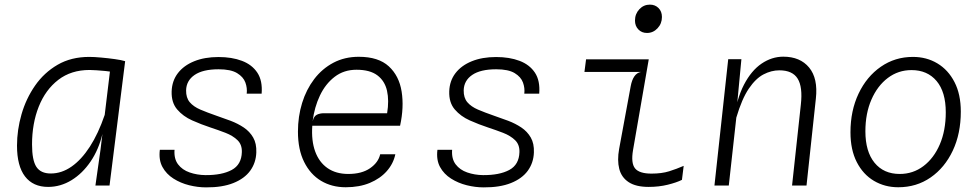

<svg xmlns="http://www.w3.org/2000/svg" viewBox="-20 -802 4235 830"><path d="M392.5 0 414.5 -155 456 -499 459 -524.5 521 -537.5 453.5 0ZM188 6Q123 6 88.2 -39.2Q53.5 -84.5 53.5 -172.5Q53.5 -240 73 -307.8Q92.5 -375.5 131.5 -431.8Q170.5 -488 229 -522Q287.5 -556 366 -556Q387 -556 417.2 -553.2Q447.5 -550.5 476.2 -546.5Q505 -542.5 521 -537.5L501.5 -484.5Q491.5 -487.5 474 -490.2Q456.5 -493 436.2 -495Q416 -497 397.5 -498.2Q379 -499.5 367 -499.5Q287.5 -499.5 232 -456.8Q176.5 -414 147.5 -341Q118.5 -268 118.5 -177.5Q118.5 -109.5 137.2 -80.8Q156 -52 199.5 -52Q246.5 -52 289.2 -81.8Q332 -111.5 368.5 -168Q405 -224.5 432.5 -305L440 -260L423 -224Q407 -156 371.8 -104Q336.5 -52 289 -23Q241.5 6 188 6Z M870.5 8Q835 8 797.8 -1.2Q760.5 -10.5 729.8 -30Q699 -49.5 682.2 -80.2Q665.5 -111 671 -154.5H734.5Q731.5 -115.5 749.8 -91.5Q768 -67.5 799.8 -56.5Q831.5 -45.5 868 -45Q939 -44.5 981.5 -67.2Q1024 -90 1025.5 -144.5Q1026.5 -177 1006.5 -196.2Q986.5 -215.5 954.8 -227.8Q923 -240 889.5 -251Q850 -264 810.8 -281.5Q771.5 -299 746 -328.8Q720.5 -358.5 722 -407Q723.5 -452.5 749 -485.8Q774.5 -519 819.5 -537.2Q864.5 -555.5 924.5 -555.5Q982.5 -555.5 1026 -539Q1069.5 -522.5 1092.5 -487.8Q1115.5 -453 1111 -397H1046.5Q1049.5 -421 1040.8 -445.2Q1032 -469.5 1004.8 -486Q977.5 -502.5 925 -502.5Q857 -502.5 821.2 -478Q785.5 -453.5 784.5 -411.5Q784 -379.5 800.2 -360.2Q816.5 -341 846.2 -328.2Q876 -315.5 915 -302Q946 -291.5 977 -279.8Q1008 -268 1033.8 -250.8Q1059.5 -233.5 1074.5 -207.5Q1089.5 -181.5 1088 -143Q1086.5 -98.5 1061.8 -64.2Q1037 -30 989 -10.8Q941 8.5 870.5 8Z M1474.5 7.5Q1414.5 7.5 1368 -20.2Q1321.5 -48 1294.8 -101.8Q1268 -155.5 1268 -233Q1268 -298.5 1286 -356.8Q1304 -415 1338.2 -460Q1372.5 -505 1421.2 -530.8Q1470 -556.5 1531 -556.5Q1616 -556.5 1660.8 -515.2Q1705.5 -474 1716.2 -406.2Q1727 -338.5 1709.5 -258.5H1330Q1325.5 -194 1342.5 -147.2Q1359.5 -100.5 1396 -75.2Q1432.5 -50 1485.5 -50Q1544 -50 1579.8 -74.8Q1615.5 -99.5 1623.5 -135H1689Q1680.5 -94.5 1652 -62.2Q1623.5 -30 1578.5 -11.2Q1533.5 7.5 1474.5 7.5ZM1331.5 -278Q1337 -300 1350 -306.2Q1363 -312.5 1380.5 -312.5H1653.5Q1662.5 -367.5 1653 -409.8Q1643.5 -452 1611.5 -476.2Q1579.5 -500.5 1521 -500.5Q1466.5 -500.5 1426.8 -470Q1387 -439.5 1363 -389Q1339 -338.5 1331.5 -278Z M2070.5 8Q2035 8 1997.8 -1.2Q1960.5 -10.5 1929.8 -30Q1899 -49.5 1882.2 -80.2Q1865.5 -111 1871 -154.5H1934.5Q1931.5 -115.5 1949.8 -91.5Q1968 -67.5 1999.8 -56.5Q2031.5 -45.5 2068 -45Q2139 -44.5 2181.5 -67.2Q2224 -90 2225.5 -144.5Q2226.5 -177 2206.5 -196.2Q2186.5 -215.5 2154.8 -227.8Q2123 -240 2089.5 -251Q2050 -264 2010.8 -281.5Q1971.5 -299 1946 -328.8Q1920.5 -358.5 1922 -407Q1923.5 -452.5 1949 -485.8Q1974.5 -519 2019.5 -537.2Q2064.5 -555.5 2124.5 -555.5Q2182.5 -555.5 2226 -539Q2269.5 -522.5 2292.5 -487.8Q2315.5 -453 2311 -397H2246.5Q2249.5 -421 2240.8 -445.2Q2232 -469.5 2204.8 -486Q2177.5 -502.5 2125 -502.5Q2057 -502.5 2021.2 -478Q1985.5 -453.5 1984.5 -411.5Q1984 -379.5 2000.2 -360.2Q2016.5 -341 2046.2 -328.2Q2076 -315.5 2115 -302Q2146 -291.5 2177 -279.8Q2208 -268 2233.8 -250.8Q2259.5 -233.5 2274.5 -207.5Q2289.5 -181.5 2288 -143Q2286.5 -98.5 2261.8 -64.2Q2237 -30 2189 -10.8Q2141 8.5 2070.5 8Z M2777 -659.5Q2754 -659.5 2739.5 -674.8Q2725 -690 2725 -713Q2725 -742 2743.8 -762Q2762.5 -782 2789.5 -782Q2812 -782 2826.8 -767.2Q2841.5 -752.5 2841.5 -728.5Q2841.5 -700 2822.5 -679.8Q2803.5 -659.5 2777 -659.5ZM2784 6Q2729 6 2697.8 -14.5Q2666.5 -35 2657 -72Q2647.5 -109 2656.5 -158.5L2706.5 -429.5Q2711.5 -456.5 2722.5 -472.2Q2733.5 -488 2751 -491H2506.5L2513.5 -545.5H2784.5L2716.5 -153Q2707 -97 2725.2 -74.2Q2743.5 -51.5 2796.5 -51.5Q2840.5 -51.5 2872.5 -61.5Q2904.5 -71.5 2935.5 -85L2928 -24.5Q2905 -13 2866.8 -3.5Q2828.5 6 2784 6Z M3068.5 0 3128 -546H3185L3160 -282H3152Q3164.5 -375 3196.2 -436Q3228 -497 3272.2 -527Q3316.5 -557 3366 -557Q3439 -557 3477.8 -510Q3516.5 -463 3507 -376.5L3466.5 0H3404L3442 -350Q3450.5 -426 3428.2 -462Q3406 -498 3349 -498Q3314.5 -498 3280.8 -480.5Q3247 -463 3217 -418.8Q3187 -374.5 3163 -293.5L3130.5 0Z M3863 7.5Q3805 7.5 3758 -20.2Q3711 -48 3683.8 -101.2Q3656.5 -154.5 3656.5 -230Q3656.5 -323.5 3691.5 -397.2Q3726.5 -471 3787.8 -513.5Q3849 -556 3926.5 -556Q3985.5 -556 4032.2 -528Q4079 -500 4106.2 -447.2Q4133.5 -394.5 4133.5 -319.5Q4133.5 -224.5 4098.8 -150.8Q4064 -77 4003 -34.8Q3942 7.5 3863 7.5ZM3869.5 -50Q3927 -50 3972 -84Q4017 -118 4042.8 -178Q4068.5 -238 4068.5 -316.5Q4068.5 -404.5 4028.8 -451.8Q3989 -499 3920.5 -499Q3863 -499 3818 -465Q3773 -431 3747 -371.2Q3721 -311.5 3721 -234.5Q3721 -147 3760.5 -98.5Q3800 -50 3869.5 -50Z"/></svg>

Font: Spline Sans Mono Light
Style: Italic
Weight: 300
Italic angle: -4°
Monospace: yes
Version: Version 1.004